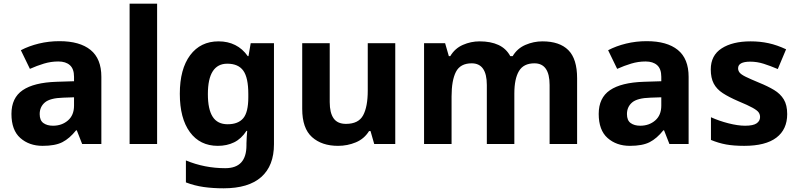

<svg xmlns="http://www.w3.org/2000/svg" viewBox="-20 -780 4322 1040"><path d="M302 -557Q412 -557 470.5 -509.5Q529 -462 529 -364V0H425L396 -74H392Q357 -30 318 -10Q279 10 211 10Q138 10 90 -32.5Q42 -75 42 -163Q42 -250 103 -291.5Q164 -333 286 -337L381 -340V-364Q381 -407 358.5 -427Q336 -447 296 -447Q256 -447 218 -435.5Q180 -424 142 -407L93 -508Q137 -531 190.5 -544Q244 -557 302 -557ZM323 -251Q251 -249 223 -225Q195 -201 195 -162Q195 -128 215 -113.5Q235 -99 267 -99Q315 -99 348 -127.5Q381 -156 381 -208V-253Z M831 0H682V-760H831Z M1164 -556Q1214 -556 1254 -536Q1294 -516 1322 -476H1326L1338 -546H1464V1Q1464 118 1395 179Q1326 240 1191 240Q1133 240 1083.5 233Q1034 226 987 208V89Q1088 131 1200 131Q1258 131 1286.5 100Q1315 69 1315 7V-4Q1315 -21 1316.5 -39Q1318 -57 1319 -71H1315Q1287 -28 1248 -9Q1209 10 1160 10Q1063 10 1008.5 -64.5Q954 -139 954 -272Q954 -406 1010 -481Q1066 -556 1164 -556ZM1211 -435Q1159 -435 1132.5 -394Q1106 -353 1106 -270Q1106 -188 1132 -147.5Q1158 -107 1213 -107Q1270 -107 1297.5 -139.5Q1325 -172 1325 -253V-271Q1325 -359 1298 -397Q1271 -435 1211 -435Z M2121 -546V0H2007L1987 -70H1979Q1953 -28 1907.5 -9Q1862 10 1811 10Q1723 10 1670 -37.5Q1617 -85 1617 -190V-546H1766V-227Q1766 -169 1787 -139Q1808 -109 1854 -109Q1922 -109 1947 -155.5Q1972 -202 1972 -289V-546Z M2918 -556Q3011 -556 3058.5 -508.5Q3106 -461 3106 -356V0H2957V-319.4Q2957 -437 2874.8 -437Q2816 -437 2791 -395Q2766 -353 2766 -273.5V0H2617V-319.4Q2617 -437 2535 -437Q2473.3 -437 2449.6 -390.7Q2426 -344.4 2426 -257.4V0H2277V-546H2391L2411.2 -476H2419Q2444 -518 2487.5 -537Q2531 -556 2577.7 -556Q2638 -556 2680 -536.5Q2722 -517 2744 -476H2757Q2782 -518 2826.5 -537Q2871 -556 2918 -556Z M3483 -557Q3593 -557 3651.5 -509.5Q3710 -462 3710 -364V0H3606L3577 -74H3573Q3538 -30 3499 -10Q3460 10 3392 10Q3319 10 3271 -32.5Q3223 -75 3223 -163Q3223 -250 3284 -291.5Q3345 -333 3467 -337L3562 -340V-364Q3562 -407 3539.5 -427Q3517 -447 3477 -447Q3437 -447 3399 -435.5Q3361 -424 3323 -407L3274 -508Q3318 -531 3371.5 -544Q3425 -557 3483 -557ZM3504 -251Q3432 -249 3404 -225Q3376 -201 3376 -162Q3376 -128 3396 -113.5Q3416 -99 3448 -99Q3496 -99 3529 -127.5Q3562 -156 3562 -208V-253Z M4244 -162Q4244 -79 4185.5 -34.5Q4127 10 4011 10Q3954 10 3913 2.5Q3872 -5 3831 -22V-145Q3875 -125 3926 -112Q3977 -99 4016 -99Q4060 -99 4078.5 -112Q4097 -125 4097 -146Q4097 -160 4089.5 -171Q4082 -182 4057 -196Q4032 -210 3979 -232Q3928 -254 3895 -275.5Q3862 -297 3846 -327.5Q3830 -358 3830 -404Q3830 -480 3889 -518Q3948 -556 4046 -556Q4097 -556 4143 -546Q4189 -536 4238 -513L4193 -406Q4153 -423 4117 -434.5Q4081 -446 4044 -446Q4011 -446 3994.5 -437Q3978 -428 3978 -410Q3978 -397 3986.5 -386.5Q3995 -376 4019.5 -364Q4044 -352 4092 -332Q4139 -313 4173 -292.5Q4207 -272 4225.5 -241.5Q4244 -211 4244 -162Z"/></svg>

Font: Noto Sans Bassa Vah
Style: Regular
Weight: 400
Designer: Monotype Design Team
Foundry: Monotype Imaging Inc.
Version: Version 2.002